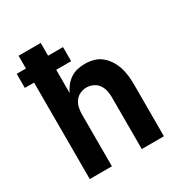

<svg xmlns="http://www.w3.org/2000/svg" viewBox="-171 -863 942 991"><g transform="rotate(-30 300.0 -367.5)"><path d="M79 0V-575H24V-659H79V-735H211V-659H300V-575H211V-437Q221 -458 235 -475.5Q249 -493 268 -505.5Q287 -518 309.5 -523Q332 -528 354 -528Q380 -528 405.5 -521Q431 -514 451 -497.5Q471 -481 485 -459Q499 -437 507 -412.5Q515 -388 518 -362Q521 -336 521 -310V0H389V-310Q389 -330 384.5 -349.5Q380 -369 368.5 -385Q357 -401 338.5 -409.5Q320 -418 300 -418Q280 -418 261.5 -409.5Q243 -401 231.5 -385Q220 -369 215.5 -349.5Q211 -330 211 -310V0Z"/></g></svg>

Font: Iosevka Custom XBdEx
Style: Regular
Weight: 800
Width: 7
Monospace: yes
Designer: Belleve Invis
Foundry: Belleve Invis
Version: Version 11.2.4; ttfautohint (v1.8.4)